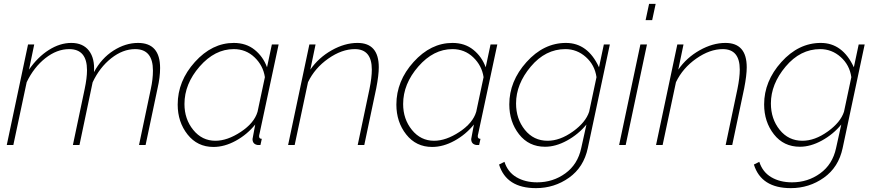

<svg xmlns="http://www.w3.org/2000/svg" viewBox="-20 -750 4525 993"><path d="M125 -520H157L130 -390Q175 -455 232.5 -491.5Q290 -528 349 -528Q409 -528 440 -488Q471 -448 466 -377Q505 -449 567 -488.5Q629 -528 694 -528Q808 -528 808 -398Q808 -350 795 -294L733 0H699L760 -290Q771 -340 771 -385Q771 -496 679 -496Q615 -496 555 -448.5Q495 -401 459 -324L391 0H357L418 -290Q430 -347 430 -387Q430 -496 338 -496Q274 -496 214.5 -449Q155 -402 118 -325L49 0H15Z M899 -209Q899 -331 988 -429.5Q1077 -528 1189 -528Q1253 -528 1297 -492.5Q1341 -457 1361 -402L1386 -520H1421L1322 -57Q1320 -51 1320 -45Q1320 -32 1334 -32L1327 0H1313Q1286 -4 1286 -31Q1286 -35 1300 -106Q1258 -54 1199.5 -22Q1141 10 1084 10Q1001 10 950 -54.5Q899 -119 899 -209ZM1312 -172 1350 -351Q1341 -411 1296.5 -453.5Q1252 -496 1189 -496Q1091 -496 1012.5 -406Q934 -316 934 -212Q934 -134 979.5 -78Q1025 -22 1094 -22Q1156 -22 1225.5 -68Q1295 -114 1312 -172Z M1580 -520H1612L1585 -390Q1628 -452 1695.5 -490Q1763 -528 1829 -528Q1939 -528 1939 -402Q1939 -361 1926 -294L1864 0H1830L1891 -290Q1903 -349 1903 -390Q1903 -496 1815 -496Q1748 -496 1678 -447Q1608 -398 1573 -325L1504 0H1470Z M2030 -209Q2030 -331 2119 -429.5Q2208 -528 2320 -528Q2384 -528 2428 -492.5Q2472 -457 2492 -402L2517 -520H2552L2453 -57Q2451 -51 2451 -45Q2451 -32 2465 -32L2458 0H2444Q2417 -4 2417 -31Q2417 -35 2431 -106Q2389 -54 2330.5 -22Q2272 10 2215 10Q2132 10 2081 -54.5Q2030 -119 2030 -209ZM2443 -172 2481 -351Q2472 -411 2427.5 -453.5Q2383 -496 2320 -496Q2222 -496 2143.5 -406Q2065 -316 2065 -212Q2065 -134 2110.5 -78Q2156 -22 2225 -22Q2287 -22 2356.5 -68Q2426 -114 2443 -172Z M2561 101 2589 87Q2606 140 2651 166.5Q2696 193 2758 193Q2840 193 2904 146.5Q2968 100 2986 16L3013 -106Q2971 -55 2912.5 -23Q2854 9 2799 9Q2715 9 2664.5 -55.5Q2614 -120 2614 -210Q2614 -330 2703 -429Q2792 -528 2907 -528Q3020 -528 3078 -402L3103 -520H3134L3020 16Q2999 115 2923 169Q2847 223 2752 223Q2599 223 2561 101ZM3027 -172 3065 -351Q3056 -414 3010 -455Q2964 -496 2904 -496Q2801 -496 2725 -405.5Q2649 -315 2649 -215Q2649 -135 2694.5 -78.5Q2740 -22 2812 -22Q2876 -22 2942.5 -69.5Q3009 -117 3027 -172Z M3337 -730H3371L3353 -646H3319ZM3292 -520H3326L3216 0H3182Z M3483 -520H3515L3488 -390Q3531 -452 3598.5 -490Q3666 -528 3732 -528Q3842 -528 3842 -402Q3842 -361 3829 -294L3767 0H3733L3794 -290Q3806 -349 3806 -390Q3806 -496 3718 -496Q3651 -496 3581 -447Q3511 -398 3476 -325L3407 0H3373Z M3879 101 3907 87Q3924 140 3969 166.5Q4014 193 4076 193Q4158 193 4222 146.5Q4286 100 4304 16L4331 -106Q4289 -55 4230.5 -23Q4172 9 4117 9Q4033 9 3982.5 -55.5Q3932 -120 3932 -210Q3932 -330 4021 -429Q4110 -528 4225 -528Q4338 -528 4396 -402L4421 -520H4452L4338 16Q4317 115 4241 169Q4165 223 4070 223Q3917 223 3879 101ZM4345 -172 4383 -351Q4374 -414 4328 -455Q4282 -496 4222 -496Q4119 -496 4043 -405.5Q3967 -315 3967 -215Q3967 -135 4012.5 -78.5Q4058 -22 4130 -22Q4194 -22 4260.5 -69.5Q4327 -117 4345 -172Z"/></svg>

Font: Raleway-v4020 ExtraLight
Style: Italic
Weight: 275
Italic angle: -12°
Designer: Matt McInerney, Pablo Impallari, Rodrigo Fuenzalida
Foundry: Matt McInerney, Pablo Impallari, Rodrigo Fuenzalida
Version: Version 4.020;PS 004.020;hotconv 1.0.88;makeotf.lib2.5.64775